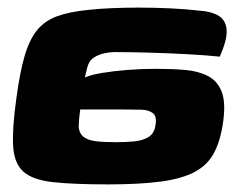

<svg xmlns="http://www.w3.org/2000/svg" viewBox="-20 -481 630 505"><path d="M264 4Q173 4 119 -2Q65 -8 41 -30Q17 -52 14.5 -97.5Q12 -143 23 -222Q32 -290 44.5 -333Q57 -376 77 -401Q97 -426 129.5 -438Q162 -450 212 -455Q238 -458 273.5 -459.5Q309 -461 344 -461Q388 -461 429 -459Q470 -457 504 -453Q536 -451 555 -439.5Q574 -428 576 -402.5Q578 -377 558 -332Q520 -336 472 -338.5Q424 -341 374.5 -342.5Q325 -344 281 -344Q269 -344 255 -341Q241 -338 229 -331Q217 -324 212 -311Q211 -309 209 -301.5Q207 -294 205.5 -287Q204 -280 203 -277Q218 -284 247.5 -289Q277 -294 314.5 -297Q352 -300 391 -300Q432 -300 467 -297Q502 -294 527 -281Q552 -268 563 -240Q574 -212 567 -161Q560 -111 543 -79Q526 -47 492.5 -29Q459 -11 403.5 -3.5Q348 4 264 4ZM283 -107Q309 -107 332 -109Q355 -111 370.5 -120.5Q386 -130 389 -152Q393 -175 382 -183.5Q371 -192 351.5 -192.5Q332 -193 310 -193Q295 -193 280 -193Q265 -193 250.5 -193Q236 -193 221 -193Q206 -193 191 -193Q190 -186 189 -177Q188 -168 187.5 -160Q187 -152 187 -146Q189 -129 200.5 -120.5Q212 -112 232.5 -109.5Q253 -107 283 -107Z"/></svg>

Font: Genos Thin Black
Style: Italic
Weight: 900
Italic angle: -8°
Version: Version 1.010